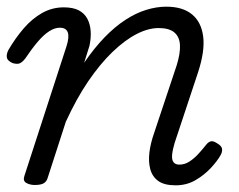

<svg xmlns="http://www.w3.org/2000/svg" viewBox="-25 -539 716 575"><path d="M79 15Q65 15 54 9Q43 3 48 -12L174 -400Q183 -428 178 -442Q173 -456 154 -456Q139 -456 122.5 -445.5Q106 -435 88.5 -414.5Q71 -394 50 -363Q42 -353 34.5 -349.5Q27 -346 13 -350Q-3 -357 -4.5 -367Q-6 -377 0 -389Q21 -425 46 -454Q71 -483 101 -500Q131 -517 166 -517Q194 -517 211 -508Q228 -499 236.5 -483Q245 -467 246.5 -446.5Q248 -426 243 -402L227 -351Q257 -395 288 -427Q319 -459 350.5 -479.5Q382 -500 413 -509.5Q444 -519 473 -519Q522 -519 550 -496Q578 -473 583.5 -429.5Q589 -386 568 -322L498 -111Q492 -91 490.5 -76Q489 -61 494.5 -53.5Q500 -46 512 -46Q528 -46 542 -55Q556 -64 568.5 -77.5Q581 -91 592 -105Q598 -113 605.5 -115.5Q613 -118 625 -110Q639 -102 640 -93Q641 -84 636 -75Q626 -57 606.5 -36Q587 -15 560.5 0.5Q534 16 501 16Q467 16 449 3Q431 -10 425 -32.5Q419 -55 422.5 -83Q426 -111 437 -142L504 -343Q515 -378 514 -403Q513 -428 497.5 -441.5Q482 -455 450 -455Q419 -455 384 -437Q349 -419 312 -383.5Q275 -348 239.5 -296Q204 -244 172 -174L118 -7Q115 4 106.5 9.5Q98 15 79 15Z"/></svg>

Font: Playwrite CU Light
Style: Regular
Weight: 300
Designer: Veronika Burian, José Scaglione
Foundry: TypeTogether
Version: Version 1.002